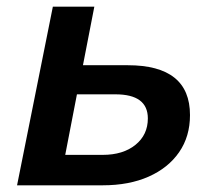

<svg xmlns="http://www.w3.org/2000/svg" viewBox="-20 -554 629 574"><path d="M362 -359Q548 -359 548 -210Q548 -146 515.5 -99Q483 -52 424.5 -26Q366 0 287 0H31L138 -534H262L228 -359ZM287 -91Q348 -91 385 -121Q422 -151 422 -200Q422 -272 325 -272H210L175 -91Z"/></svg>

Font: Montserrat SemiBold
Style: Italic
Weight: 600
Italic angle: -11.3°
Designer: Julieta Ulanovsky
Foundry: Julieta Ulanovsky
Version: Version 9.000; ttfautohint (v1.8.4.7-5d5b)